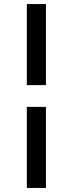

<svg xmlns="http://www.w3.org/2000/svg" viewBox="-20 -795 348 945"><path d="M206 -775V-376H112V-775ZM206 -269V130H112V-269Z"/></svg>

Font: Raleway SemiBold
Style: Italic
Weight: 600
Italic angle: -12°
Designer: Matt McInerney, Pablo Impallari, Rodrigo Fuenzalida
Foundry: Matt McInerney, Pablo Impallari, Rodrigo Fuenzalida
Version: Version 4.026